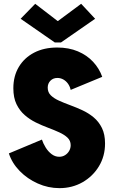

<svg xmlns="http://www.w3.org/2000/svg" viewBox="-20 -976 602 1004"><path d="M291 7.8Q231.9 7.8 177.7 -16.4Q123.5 -40.5 83.3 -81.5Q43 -122.6 26.4 -173.8L199.2 -246.1Q206.1 -225.1 219 -204.3Q231.9 -183.6 250 -169.9Q268.1 -156.2 290 -156.2Q306.6 -156.2 320.1 -164.6Q333.5 -172.9 341.6 -186.8Q349.6 -200.7 349.6 -216.8Q349.6 -240.2 333.3 -255.9Q316.9 -271.5 290.3 -283.7Q263.7 -295.9 231.7 -307.9Q199.7 -319.8 167.7 -335.4Q135.7 -351.1 109.1 -374.3Q82.5 -397.5 66.2 -431.4Q49.8 -465.3 49.8 -514.6Q49.8 -578.1 78.4 -626Q106.9 -673.8 158.4 -700.7Q210 -727.5 279.3 -727.5Q339.8 -727.5 387.2 -707.5Q434.6 -687.5 466.8 -652.8Q499 -618.2 514.6 -574.2L349.6 -505.9Q345.7 -523.9 335.7 -538.1Q325.7 -552.2 311.3 -560.3Q296.9 -568.4 280.3 -568.4Q257.8 -568.4 243.7 -554Q229.5 -539.6 229.5 -517.6Q229.5 -493.2 245.8 -477.3Q262.2 -461.4 288.8 -449.5Q315.4 -437.5 347.4 -425.8Q379.4 -414.1 411.4 -399.2Q443.4 -384.3 470 -362.1Q496.6 -339.8 512.9 -306.9Q529.3 -273.9 529.3 -225.6Q529.3 -159.2 497.3 -106.4Q465.3 -53.7 411.4 -22.9Q357.4 7.8 291 7.8ZM164.1 -956.1 281.2 -866.2H283.2L404.3 -956.1L477.5 -877.9L298.8 -753.9H266.6L87.9 -877.9Z"/></svg>

Font: Reddit Mono Black
Style: Regular
Weight: 900
Monospace: yes
Designer: Stephen Hutchings
Foundry: Reddit
Version: Version 1.014